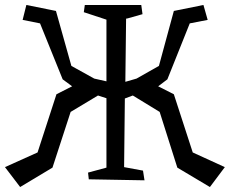

<svg xmlns="http://www.w3.org/2000/svg" viewBox="-20 -721 924 772"><path d="M884 -49 824 31 693 -47 622 -271 514 -337 482 -325 479 -49 555 -35 561 4 337 0 334 -27 408 -47V-326L374 -337L264 -271L191 -47L61 31L0 -49L131 -108L207 -342L270 -374L232 -402L141 -627L71 -641L86 -701L205 -677L267 -456L359 -405L408 -394V-642L317 -672L321 -701H548L553 -664L493 -647L487 -646L484 -392L529 -405L619 -456L679 -677L798 -701L815 -641L743 -627L653 -402L616 -374L679 -342L755 -108Z"/></svg>

Font: Underdog
Style: Regular
Weight: 400
Designer: Sergey Steblina
Foundry: Sergey Steblina, Jovanny Lemonad
Version: Version 1.001; ttfautohint (v0.9)